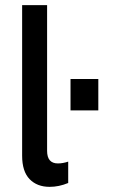

<svg xmlns="http://www.w3.org/2000/svg" viewBox="-20 -717 459 746"><path d="M66 -112V-697H163V-131Q163 -82 205 -82Q224 -82 245 -89V-6Q209 9 173 9Q124 9 95 -21Q66 -51 66 -112ZM254 -410H362V-288H254Z"/></svg>

Font: Hanken Grotesk Medium
Style: Regular
Weight: 500
Designer: Alfredo Marco Pradil
Foundry: Hanken Design Co.
Version: Version 3.014